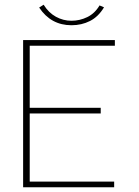

<svg xmlns="http://www.w3.org/2000/svg" viewBox="-20 -794 590 814"><path d="M78 0V-624H467V-600H106V-337H407V-313H106V-24H464V0ZM402 -771 421 -763Q397 -723 361.5 -705Q326 -687 283 -687Q196 -687 146 -762L165 -774Q186 -740 217 -723Q248 -706 283 -706Q318 -706 350 -721.5Q382 -737 402 -771Z"/></svg>

Font: Inconsolata SemiExpanded ExtraLight
Style: Regular
Weight: 200
Width: 6
Monospace: yes
Designer: Raph Levien, Cyreal, Brenton Simpson
Foundry: Raph Levien, Cyreal, Google
Version: Version 3.001; ttfautohint (v1.8.2.53-6de2)